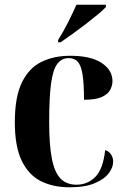

<svg xmlns="http://www.w3.org/2000/svg" viewBox="-20 -786 533 816"><path d="M275 10Q206 10 154 -16Q102 -42 72.5 -102.5Q43 -163 43 -266Q43 -374 73 -435.5Q103 -497 156 -523Q209 -549 278 -549Q366 -549 412 -518.5Q458 -488 458 -441Q458 -423 448.5 -404.5Q439 -386 413 -374Q387 -362 337 -362Q337 -430 331 -468.5Q325 -507 311 -523Q297 -539 272 -539Q242 -539 223.5 -514.5Q205 -490 197 -431Q189 -372 189 -267Q189 -170 200.5 -111.5Q212 -53 237.5 -27Q263 -1 305 -1Q352 -1 385 -34Q418 -67 427 -148Q443 -143 452 -129.5Q461 -116 461 -99Q461 -75 442.5 -50Q424 -25 383 -7.5Q342 10 275 10ZM227 -616Q248 -649 269 -690.5Q290 -732 305 -766H430V-756Q418 -743 394.5 -723.5Q371 -704 343 -682.5Q315 -661 287 -641Q259 -621 237 -606H227Z"/></svg>

Font: Noto Serif Display SemiCondensed
Style: Bold
Weight: 700
Width: 4
Designer: Monotype Design Team
Foundry: Monotype Imaging Inc.
Version: Version 2.009